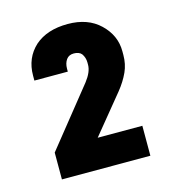

<svg xmlns="http://www.w3.org/2000/svg" viewBox="-74 -918 493 550"><g transform="rotate(-15 173.0 -643.0)"><path d="M181.2 -681.2Q201.2 -707 201.2 -728V-734.9Q201.2 -749.5 192.9 -761.2Q185.5 -770 169.9 -770Q155.3 -770 147.9 -759.8Q140.1 -749 140.1 -732.9V-724.1H41V-738.8Q41 -791 77.1 -824.2Q113.3 -856 174.8 -856Q234.4 -856 270 -821.8Q306.2 -787.1 306.2 -740.2V-729Q306.2 -702.1 295.9 -679.2Q284.7 -654.8 266.1 -631.8L173.8 -519H306.2V-430.2H43.9V-509.8Z"/></g></svg>

Font: D-DIN-PRO
Style: Bold
Weight: 700
Designer: Charles Nix
Foundry: Datto Inc.
Version: Version 1.000;hotconv 1.0.109;makeotfexe 2.5.65596